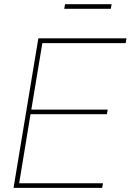

<svg xmlns="http://www.w3.org/2000/svg" viewBox="-20 -914 635 934"><path d="M45.9 0 166.5 -727.5H595.2L591.3 -704.1H186L132.3 -380.9H503.9L500 -358.4H128.4L73.2 -22.5H481L477.1 0ZM522.9 -893.6 519 -871.1H292.5L296.4 -893.6Z"/></svg>

Font: Inter 28pt Thin
Style: Italic
Weight: 250
Italic angle: -9.3988°
Designer: Rasmus Andersson
Foundry: rsms
Version: Version 4.001;git-66647c0bb